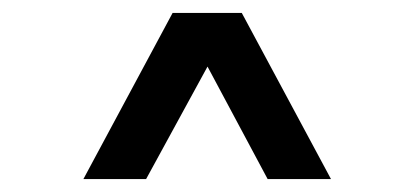

<svg xmlns="http://www.w3.org/2000/svg" viewBox="-20 -749 640 297"><path d="M109 -472 247 -729H354L492 -472H394L301 -646L206 -472Z"/></svg>

Font: Mona Sans ExtraLight Medium
Style: Regular
Weight: 500
Version: Version 2.000